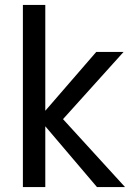

<svg xmlns="http://www.w3.org/2000/svg" viewBox="-20 -760 535 780"><path d="M488 0H374L164 -247V0H73V-740H164V-310L371 -549H482L236 -276Z"/></svg>

Font: Ulagadi Sans
Style: Regular
Weight: 400
Designer: Ninad Kale (Devanagari), Jonny Pinhorn (Latin)
Foundry: Indian Type Foundry
Version: Version 3.01;March 29, 2020;FontCreator 12.0.0.2522 64-bit; 